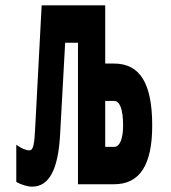

<svg xmlns="http://www.w3.org/2000/svg" viewBox="-20 -690 640 719"><path d="M136 -670 112 -216C109 -150 105 -127 90 -127C77 -127 60 -134 41 -148V-9C57 1 83 9 100 9C166 9 198 -59 205 -185L224 -530H272V0H407C504 0 550 -73 550 -220C550 -378 504 -452 407 -452H374V-670ZM374 -140V-312H408C427 -312 441 -284 441 -220C441 -167 427 -140 408 -140Z"/></svg>

Font: LT Wave Mono Black
Style: Regular
Weight: 900
Designer: Daniel Lyons
Version: Version 2.5 (Glyphs App)